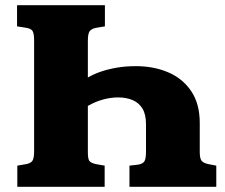

<svg xmlns="http://www.w3.org/2000/svg" viewBox="-20 -723 869 743"><path d="M47 0V-82L82 -88Q101 -92 106.5 -102.5Q112 -113 112 -138V-567Q112 -593 106 -603Q100 -613 78 -616L46 -621V-703H386V-621L350 -615Q333 -611 326.5 -601.5Q320 -592 320 -564V-423Q342 -436 369.5 -445.5Q397 -455 431 -461Q465 -467 506 -467Q574 -467 630 -443.5Q686 -420 719.5 -371Q753 -322 753 -247V-135Q753 -110 760 -101Q767 -92 786 -88L817 -82V0H481V-82L515 -86Q533 -89 539 -99Q545 -109 545 -137V-242Q545 -280 531.5 -302.5Q518 -325 493.5 -335.5Q469 -346 437 -346Q408 -346 377.5 -337.5Q347 -329 320 -313V-133Q320 -107 326.5 -99.5Q333 -92 351 -88L385 -82V0Z"/></svg>

Font: Literata 18pt ExtraBold
Style: Regular
Weight: 800
Designer: Latin by Veronika Burian and Jose Scaglione. Greek by Irene Vlachou. Cyrillic by Vera Evstafieva.
Foundry: TypeTogether
Version: Version 3.103;gftools[0.9.29]